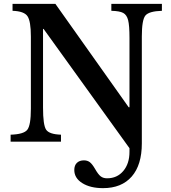

<svg xmlns="http://www.w3.org/2000/svg" viewBox="-20 -734 886 995"><path d="M715 9V-545Q715 -631 733.5 -653.5Q752 -676 819 -678V-714H557V-678Q600 -677 618.5 -667Q637 -657 644 -629.5Q651 -602 651 -538V-178H647L267 -714H45V-678Q105 -676 122.5 -650Q140 -624 140 -545V-170Q140 -85 121.5 -61.5Q103 -38 35 -36V0H296V-36Q235 -38 219 -62Q203 -86 203 -176V-584H206L651 34V53Q651 114 619 152Q587 190 535 190Q515 190 502 180Q489 170 473 142Q458 116 445.5 106.5Q433 97 415 97Q392 97 378.5 110Q365 123 365 147Q365 189 406.5 215Q448 241 514 241Q610 241 662.5 181Q715 121 715 9Z"/></svg>

Font: Kolar Light
Style: Regular
Weight: 300
Designer: Ramakrishna Saiteja (Kannada); Shiva Nallaperumal (Latin)
Foundry: Indian Type Foundry
Version: Version 1.001;PS 1.0;hotconv 1.0.88;makeotf.lib2.5.647800